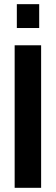

<svg xmlns="http://www.w3.org/2000/svg" viewBox="-20 -897 267 917"><path d="M60.4 -877.1H167.2V-763.2H60.4ZM50 -680.7H176.4V0H50Z"/></svg>

Font: Puralecka Narrow
Style: Bold
Weight: 700
Designer: Hector Gatti, Marcela Romero, Pablo Cosgaya and Nicolas Silva
Version: Version 1.004;PS 001.004;hotconv 1.0.70;makeotf.lib2.5.58329